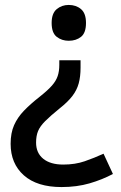

<svg xmlns="http://www.w3.org/2000/svg" viewBox="-20 -569 488 777"><path d="M306 -295Q306 -259 298.5 -231.5Q291 -204 272.5 -180Q254 -156 221 -130Q184 -100 163 -79Q142 -58 134 -38.5Q126 -19 126 8Q126 50 155 73.5Q184 97 236 97Q284 97 323 83.5Q362 70 399 53L437 135Q394 158 342.5 173Q291 188 229 188Q130 188 76.5 140.5Q23 93 23 13Q23 -31 37 -62.5Q51 -94 77 -121Q103 -148 140 -177Q174 -204 190.5 -223Q207 -242 213.5 -261.5Q220 -281 220 -306V-325H306ZM328 -476Q328 -436 308 -420Q288 -404 258 -404Q230 -404 209.5 -420Q189 -436 189 -476Q189 -515 209.5 -532Q230 -549 258 -549Q288 -549 308 -532Q328 -515 328 -476Z"/></svg>

Font: Noto Sans Syriac Eastern Medium
Style: Regular
Weight: 500
Designer: Patrick Giasson and the Monotype Design Team
Foundry: Monotype Imaging Inc.
Version: Version 3.001